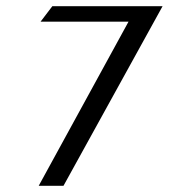

<svg xmlns="http://www.w3.org/2000/svg" viewBox="-20 -600 545 620"><path d="M111 -530H395L105 0H185L505 -580H149Z"/></svg>

Font: Charger Sport
Style: DfObl
Weight: 400
Designer: Jasper
Foundry: Cannot Into Space Fonts
Version: Version 1.1